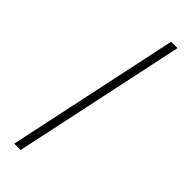

<svg xmlns="http://www.w3.org/2000/svg" viewBox="-189 -540 553 553"><g transform="rotate(45 87.5 -263.5)"><path d="M44 0 156 -527H130L18 0Z"/></g></svg>

Font: Noto Sans Display SemiCondensed Thin
Style: Italic
Weight: 250
Width: 4
Designer: Monotype Design team
Foundry: Monotype Imaging Inc.
Version: 1.000